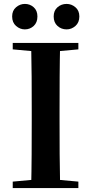

<svg xmlns="http://www.w3.org/2000/svg" viewBox="-20 -960 466 980"><path d="M107 -810Q82 -810 62 -827.5Q42 -845 42 -876Q42 -906 62 -923Q82 -940 107 -940Q133 -940 152 -923Q171 -906 171 -876Q171 -845 152 -827.5Q133 -810 107 -810ZM320 -810Q293 -810 273.5 -827.5Q254 -845 254 -876Q254 -906 273.5 -923Q293 -940 320 -940Q345 -940 365 -923Q385 -906 385 -876Q385 -845 365 -827.5Q345 -810 320 -810ZM45 0V-33L198 -47H226L380 -33V0ZM139 0Q141 -85 141.5 -171.5Q142 -258 142 -346V-394Q142 -481 141.5 -567.5Q141 -654 139 -741H287Q285 -656 284.5 -568.5Q284 -481 284 -394V-347Q284 -260 284.5 -173.5Q285 -87 287 0ZM45 -708V-741H380V-708L226 -694H198Z"/></svg>

Font: Noto Serif KR ExtraLight
Style: Bold
Weight: 700
Version: Version 2.002-H1;hotconv 1.1.0;makeotfexe 2.6.0